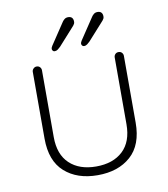

<svg xmlns="http://www.w3.org/2000/svg" viewBox="-79 -751 721 824"><g transform="rotate(-10 281.5 -339.0)"><path d="M460 -499Q469 -499 474.5 -493Q480 -487 480 -479V-188Q480 -91 425.5 -42.5Q371 6 281 6Q192 6 137.5 -42.5Q83 -91 83 -188V-479Q83 -487 89 -493Q95 -499 103 -499Q112 -499 117.5 -493Q123 -487 123 -479V-188Q123 -112 165.5 -72Q208 -32 281 -32Q355 -32 397.5 -72Q440 -112 440 -188V-479Q440 -487 445.5 -493Q451 -499 460 -499ZM191 -550Q186 -550 183 -554Q180 -558 180 -562Q180 -567 185 -575L247 -668Q250 -673 256.5 -678.5Q263 -684 273 -684Q284 -684 289.5 -678Q295 -672 295 -661Q295 -655 293 -651.5Q291 -648 288 -644L217 -565Q212 -560 205.5 -555Q199 -550 191 -550ZM319 -550Q314 -550 311 -554Q308 -558 308 -562Q308 -567 313 -575L375 -668Q378 -673 384.5 -678.5Q391 -684 401 -684Q412 -684 417.5 -678Q423 -672 423 -661Q423 -655 421 -651.5Q419 -648 416 -644L345 -565Q340 -560 333.5 -555Q327 -550 319 -550Z"/></g></svg>

Font: Quicksand Light Light
Style: Regular
Weight: 300
Version: Version 3.006